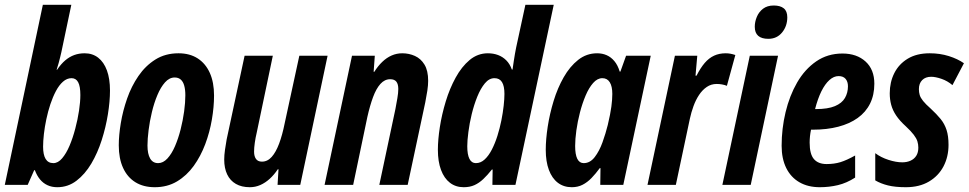

<svg xmlns="http://www.w3.org/2000/svg" viewBox="-27 -780 4086 810"><path d="M214.8 9.8Q191.4 9.8 173.1 1.2Q154.8 -7.3 141.6 -23.4Q128.4 -39.6 120.1 -62H117.2L89.8 0H-6.8L153.8 -759.8H273.9L231.9 -560.1Q230 -551.8 227.1 -539.8Q224.1 -527.8 220.5 -514.2Q216.8 -500.5 211.9 -485.8H213.9Q230.5 -510.3 248.3 -525.4Q266.1 -540.5 286.4 -547.9Q306.6 -555.2 330.1 -555.2Q363.3 -555.2 387.2 -536.6Q411.1 -518.1 424.1 -482.9Q437 -447.8 437 -397.9Q437 -352.5 428.2 -297.9Q419.4 -243.2 402.1 -189Q384.8 -134.8 358.2 -89.8Q331.5 -44.9 295.7 -17.6Q259.8 9.8 214.8 9.8ZM198.2 -91.8Q217.8 -91.8 235.1 -112.1Q252.4 -132.3 266.4 -165.3Q280.3 -198.2 290.5 -237.1Q300.8 -275.9 306.4 -313.2Q312 -350.6 312 -378.9Q312 -416 302.7 -433.1Q293.5 -450.2 274.9 -450.2Q255.4 -450.2 238.8 -435.5Q222.2 -420.9 209 -396Q195.8 -371.1 185.5 -340.3Q175.3 -309.6 168.5 -277.1Q161.6 -244.6 158.2 -214.6Q154.8 -184.6 154.8 -161.1Q154.8 -127 165.5 -109.4Q176.3 -91.8 198.2 -91.8Z M626 9.8Q578.1 9.8 544.2 -11.2Q510.3 -32.2 492.2 -71.8Q474.1 -111.3 474.1 -167Q474.1 -209.5 482.7 -261Q491.2 -312.5 509.3 -364.3Q527.3 -416 556.9 -459.2Q586.4 -502.4 628.4 -528.8Q670.4 -555.2 726.1 -555.2Q773.4 -555.2 806.9 -533.7Q840.3 -512.2 858.2 -472.4Q876 -432.6 876 -377Q876 -329.1 866.9 -275.9Q857.9 -222.7 838.9 -171.9Q819.8 -121.1 790.3 -80.1Q760.7 -39.1 719.7 -14.6Q678.7 9.8 626 9.8ZM640.1 -91.8Q661.1 -91.8 679.2 -111.3Q697.3 -130.9 711.2 -163.1Q725.1 -195.3 734.9 -233.6Q744.6 -272 749.8 -309.8Q754.9 -347.7 754.9 -377.9Q754.9 -401.9 750.2 -418.7Q745.6 -435.5 735.6 -444.3Q725.6 -453.1 710 -453.1Q687.5 -453.1 669.2 -432.6Q650.9 -412.1 637 -378.9Q623 -345.7 613.8 -306.9Q604.5 -268.1 599.9 -231Q595.2 -193.8 595.2 -166Q595.2 -130.9 606.4 -111.3Q617.7 -91.8 640.1 -91.8Z M1026.9 9.8Q992.2 9.8 968 -4.2Q943.8 -18.1 931.4 -44.2Q918.9 -70.3 918.9 -106.9Q918.9 -125 922.1 -147.7Q925.3 -170.4 929.2 -191.9L1004.9 -544.9H1124L1056.2 -221.2Q1050.8 -198.7 1047.9 -177.7Q1044.9 -156.7 1044.9 -140.1Q1044.9 -120.6 1053 -109.4Q1061 -98.1 1078.1 -98.1Q1101.6 -98.1 1119.4 -118.2Q1137.2 -138.2 1150.6 -174.3Q1164.1 -210.4 1173.8 -258.8L1235.8 -544.9H1355L1239.7 0H1144L1147.9 -65.9H1145Q1129.4 -42.5 1110.8 -25.6Q1092.3 -8.8 1071.3 0.5Q1050.3 9.8 1026.9 9.8Z M1342.3 0 1458 -544.9H1554.2L1549.3 -477.1H1552.2Q1567.4 -501.5 1585.7 -519Q1604 -536.6 1625.2 -545.9Q1646.5 -555.2 1669.9 -555.2Q1698.7 -555.2 1723.6 -543.9Q1748.5 -532.7 1763.9 -507.3Q1779.3 -481.9 1779.3 -439Q1779.3 -420.9 1775.9 -397.9Q1772.5 -375 1767.1 -348.1L1692.9 0H1573.2L1641.1 -319.8Q1645.5 -343.3 1649.4 -365.7Q1653.3 -388.2 1653.3 -404.8Q1653.3 -424.8 1645.3 -435.3Q1637.2 -445.8 1619.1 -445.8Q1595.7 -445.8 1577.9 -426Q1560.1 -406.2 1546.9 -370.6Q1533.7 -335 1522.9 -287.1L1462.9 0Z M1929.2 9.8Q1895.5 9.8 1871.1 -9Q1846.7 -27.8 1833.5 -63.2Q1820.3 -98.6 1820.3 -147.9Q1820.3 -190.4 1828.6 -243.9Q1836.9 -297.4 1853.5 -352.1Q1870.1 -406.7 1895.3 -452.6Q1920.4 -498.5 1954.3 -526.9Q1988.3 -555.2 2031.2 -555.2Q2054.2 -555.2 2074 -547.9Q2093.8 -540.5 2108.9 -525.4Q2124 -510.3 2132.3 -486.8H2135.3Q2137.7 -504.9 2140.4 -521.7Q2143.1 -538.6 2145.5 -553.2Q2147.9 -567.9 2150.4 -579.1L2189.5 -759.8H2309.1L2147.5 0H2050.3L2051.3 -64.9H2048.3Q2029.3 -41 2011.7 -24.4Q1994.1 -7.8 1974.6 1Q1955.1 9.8 1929.2 9.8ZM1980.5 -91.8Q2001 -91.8 2017.8 -107.4Q2034.7 -123 2048.1 -149.2Q2061.5 -175.3 2071.5 -207Q2081.5 -238.8 2088.1 -271.7Q2094.7 -304.7 2097.9 -334Q2101.1 -363.3 2101.1 -383.8Q2101.1 -417 2090.8 -433.6Q2080.6 -450.2 2059.1 -450.2Q2036.6 -450.2 2018.6 -428.5Q2000.5 -406.7 1986.6 -372.3Q1972.7 -337.9 1963.1 -298.6Q1953.6 -259.3 1949 -223.1Q1944.3 -187 1944.3 -163.1Q1944.3 -127.9 1953.4 -109.9Q1962.4 -91.8 1980.5 -91.8Z M2385.3 9.8Q2351.1 9.8 2326.4 -9Q2301.8 -27.8 2288.6 -63.2Q2275.4 -98.6 2275.4 -147.9Q2275.4 -191.9 2283.7 -245.8Q2292 -299.8 2308.6 -354.2Q2325.2 -408.7 2351.1 -454.1Q2377 -499.5 2412.1 -527.3Q2447.3 -555.2 2492.2 -555.2Q2514.2 -555.2 2532.5 -547.1Q2550.8 -539.1 2564.9 -522.2Q2579.1 -505.4 2587.4 -478H2590.3L2614.3 -544.9H2718.3L2602.5 0H2505.4L2506.3 -70.8H2503.4Q2485.8 -46.9 2468.3 -28.8Q2450.7 -10.7 2430.7 -0.5Q2410.6 9.8 2385.3 9.8ZM2435.5 -91.8Q2462.4 -91.8 2481.9 -117.2Q2501.5 -142.6 2514.9 -179.9Q2528.3 -217.3 2537.1 -252.9Q2548.3 -300.3 2552.2 -330.1Q2556.2 -359.9 2556.2 -383.8Q2556.2 -416 2545.4 -433.1Q2534.7 -450.2 2514.2 -450.2Q2493.2 -450.2 2475.3 -429.9Q2457.5 -409.7 2443.6 -377Q2429.7 -344.2 2419.7 -305.7Q2409.7 -267.1 2404.5 -229.7Q2399.4 -192.4 2399.4 -164.1Q2399.4 -128.4 2408.4 -110.1Q2417.5 -91.8 2435.5 -91.8Z M2704.6 0 2820.3 -544.9H2914.6L2907.2 -460.9H2911.6Q2928.2 -493.7 2946 -514.4Q2963.9 -535.2 2985.6 -545.2Q3007.3 -555.2 3034.7 -555.2Q3044.4 -555.2 3054 -553.5Q3063.5 -551.8 3075.2 -547.9L3039.6 -418Q3029.8 -421.9 3019 -423.8Q3008.3 -425.8 2996.6 -425.8Q2973.1 -425.8 2954.6 -413.1Q2936 -400.4 2922.1 -379.4Q2908.2 -358.4 2898.7 -332.3Q2889.2 -306.2 2883.3 -278.8L2824.2 0Z M3020.5 0 3136.2 -544.9H3255.4L3140.1 0ZM3214.4 -616.2Q3186 -616.2 3171.6 -628.9Q3157.2 -641.6 3157.2 -667Q3157.2 -688 3165.8 -708.7Q3174.3 -729.5 3192.1 -743.2Q3210 -756.8 3237.3 -756.8Q3264.6 -756.8 3279.5 -744.9Q3294.4 -732.9 3294.4 -707Q3294.4 -669.9 3272.5 -643.1Q3250.5 -616.2 3214.4 -616.2Z M3431.6 9.8Q3381.8 9.8 3345.7 -11Q3309.6 -31.7 3290 -71Q3270.5 -110.4 3270.5 -165Q3270.5 -237.3 3287.1 -306.6Q3303.7 -376 3335.9 -431.9Q3368.2 -487.8 3416.3 -521Q3464.4 -554.2 3527.3 -554.2Q3587.4 -554.2 3624.5 -520.5Q3661.6 -486.8 3661.6 -426.8Q3661.6 -379.4 3643.6 -343Q3625.5 -306.6 3591.3 -282.2Q3557.1 -257.8 3509.5 -245.4Q3461.9 -232.9 3402.3 -232.9H3394.5Q3391.6 -219.2 3390.1 -205.3Q3388.7 -191.4 3388.7 -178.2Q3388.7 -129.9 3406.7 -108.9Q3424.8 -87.9 3460.4 -87.9Q3492.2 -87.9 3518.6 -95.9Q3544.9 -104 3580.6 -124V-30.8Q3544.9 -7.8 3508.1 1Q3471.2 9.8 3431.6 9.8ZM3411.6 -319.8H3414.6Q3465.8 -319.8 3495.4 -332.3Q3524.9 -344.7 3537.6 -366.7Q3550.3 -388.7 3550.3 -416Q3550.3 -435.5 3540.3 -447.3Q3530.3 -459 3510.7 -459Q3490.7 -459 3472.2 -442.4Q3453.6 -425.8 3438.2 -394.8Q3422.9 -363.8 3411.6 -319.8Z M3794.4 9.8Q3749.5 9.8 3719 2.2Q3688.5 -5.4 3665.5 -19V-133.8Q3689.5 -115.7 3721.4 -105.5Q3753.4 -95.2 3779.3 -95.2Q3799.3 -95.2 3814.7 -102.3Q3830.1 -109.4 3838.6 -123Q3847.2 -136.7 3847.2 -157.2Q3847.2 -170.9 3843.3 -183.6Q3839.4 -196.3 3827.9 -211.4Q3816.4 -226.6 3794.4 -247.1Q3768.6 -270.5 3753.7 -292.7Q3738.8 -314.9 3732.7 -337.9Q3726.6 -360.8 3726.6 -386.2Q3726.6 -433.1 3745.8 -471.4Q3765.1 -509.8 3802.7 -532.5Q3840.3 -555.2 3895.5 -555.2Q3938 -555.2 3975.6 -543.5Q4013.2 -531.7 4039.6 -513.2L3991.2 -420.9Q3969.7 -439 3944.6 -447.5Q3919.4 -456.1 3901.4 -456.1Q3877.4 -456.1 3863.5 -442.1Q3849.6 -428.2 3849.6 -403.8Q3849.6 -390.6 3853 -379.2Q3856.4 -367.7 3867.2 -354.2Q3877.9 -340.8 3899.4 -321.8Q3924.3 -298.8 3941.2 -278.1Q3958 -257.3 3966.3 -231.7Q3974.6 -206.1 3974.6 -168.9Q3974.6 -118.7 3953.4 -78.1Q3932.1 -37.6 3891.8 -13.9Q3851.6 9.8 3794.4 9.8Z"/></svg>

Font: Open Sans Condensed
Style: Italic
Weight: 400
Width: 3
Italic angle: -12°
Designer: Monotype Design Team
Foundry: Monotype Imaging Inc.
Version: Version 3.000